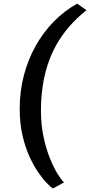

<svg xmlns="http://www.w3.org/2000/svg" viewBox="-20 -878 498 1062"><path d="M89 -276.5Q89 -373.5 112.2 -461.8Q135.5 -550 178 -625.5Q220.5 -701 278.8 -760Q337 -819 407 -858L458.5 -821.5Q403.5 -778 361.8 -729.5Q320 -681 290.5 -627.8Q261 -574.5 242.5 -516.2Q224 -458 215.2 -395.2Q206.5 -332.5 206.5 -265Q206.5 -187 221 -120Q235.5 -53 257 -0.5Q278.5 52 299.8 85.8Q321 119.5 334.5 131L272.5 164.5Q261.5 157.5 239.8 135.5Q218 113.5 192.2 76.5Q166.5 39.5 143 -12Q119.5 -63.5 104.2 -129.8Q89 -196 89 -276.5Z"/></svg>

Font: Merriweather 24pt
Style: Bold Italic
Weight: 700
Italic angle: -7.8°
Designer: Eben Sorkin
Foundry: Eben Sorkin
Version: Version 2.101